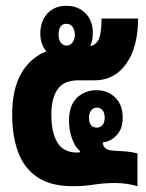

<svg xmlns="http://www.w3.org/2000/svg" viewBox="-20 -635 503 662"><path d="M232 7Q155 7 109 -24Q63 -55 42.5 -110.5Q22 -166 22 -240Q22 -327 53 -381.5Q84 -436 140 -458Q119 -482 119 -519Q119 -562 143.5 -588.5Q168 -615 209 -615Q250 -615 275.5 -588.5Q301 -562 300 -519Q300 -495 291 -476Q312 -480 321 -501Q330 -522 330 -571H456Q456 -473 415.5 -415.5Q375 -358 306 -358H250Q200 -358 178.5 -327Q157 -296 157 -240Q157 -178 178 -143.5Q199 -109 246 -109Q249 -109 256 -110V-114Q242 -127 237 -137.5Q232 -148 228 -158Q223 -174 220.5 -187Q218 -200 218 -220Q218 -271 245 -297.5Q272 -324 313 -324Q351 -324 377 -299Q403 -274 403 -229Q403 -190 381.5 -168Q360 -146 334 -144Q335 -138 337 -132.5Q339 -127 344 -124Q349 -119 359 -117Q369 -115 381 -115Q399 -114 417.5 -112.5Q436 -111 454 -106V7Q416 -4 377 -4Q339 -4 304 1.5Q269 7 232 7ZM209 -478Q222 -478 230 -488.5Q238 -499 238 -515Q238 -532 230 -542.5Q222 -553 209 -553Q182 -553 182 -515Q182 -498 189.5 -488Q197 -478 209 -478ZM314 -195Q326 -195 333.5 -204Q341 -213 341 -229Q341 -246 333.5 -255Q326 -264 314 -264Q302 -264 294.5 -254.5Q287 -245 287 -229Q287 -195 314 -195Z"/></svg>

Font: Noto Sans Thai Looped UI Condensed ExtraBold
Style: Regular
Weight: 800
Width: 3
Designer: Cadson Demak Team
Foundry: Cadson Demak Co., Ltd.
Version: Version 1.000